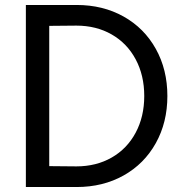

<svg xmlns="http://www.w3.org/2000/svg" viewBox="-20 -747 768 772"><path d="M560 -361Q560 -444 525.5 -508.5Q491 -573 429 -608.5Q367 -644 287 -644L178 -643V-79L287 -78Q367 -78 429 -113.5Q491 -149 525.5 -213.5Q560 -278 560 -361ZM653 -361Q653 -255 606.5 -171.5Q560 -88 477 -41.5Q394 5 288 5H84V-727H288Q394 -727 477 -680.5Q560 -634 606.5 -550.5Q653 -467 653 -361Z"/></svg>

Font: SUITE SemiBold
Style: Regular
Weight: 600
Designer: Sun
Foundry: Sun
Version: Version 2.040